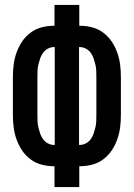

<svg xmlns="http://www.w3.org/2000/svg" viewBox="-20 -755 540 775"><path d="M200 0V-84H198Q172 -84 147.5 -90.5Q123 -97 103 -112Q83 -127 69 -148Q55 -169 46.5 -193Q38 -217 35 -242Q32 -267 32 -292V-443Q32 -468 35 -493Q38 -518 46.5 -542Q55 -566 69 -587Q83 -608 103 -623Q123 -638 147.5 -644.5Q172 -651 198 -651H200V-735H300V-651H302Q328 -651 352.5 -644.5Q377 -638 397 -623Q417 -608 431 -587Q445 -566 453.5 -542Q462 -518 465 -493Q468 -468 468 -443V-292Q468 -267 465 -242Q462 -217 453.5 -193Q445 -169 431 -148Q417 -127 397 -112Q377 -97 352.5 -90.5Q328 -84 302 -84H300V0ZM198 -170H201V-565H198Q185 -565 173 -558.5Q161 -552 153.5 -541.5Q146 -531 142 -519Q138 -507 135 -494.5Q132 -482 131.5 -469Q131 -456 131 -443V-292Q131 -279 131.5 -266Q132 -253 135 -240.5Q138 -228 142 -216Q146 -204 153.5 -193.5Q161 -183 173 -176.5Q185 -170 198 -170ZM299 -170H302Q315 -170 327 -176.5Q339 -183 346.5 -193.5Q354 -204 358 -216Q362 -228 365 -240.5Q368 -253 368.5 -266Q369 -279 369 -292V-443Q369 -456 368.5 -469Q368 -482 365 -494.5Q362 -507 358 -519Q354 -531 346.5 -541.5Q339 -552 327 -558.5Q315 -565 302 -565H299Z"/></svg>

Font: Zed Mono Semibold
Style: Regular
Weight: 600
Monospace: yes
Designer: Belleve Invis
Foundry: Belleve Invis
Version: Version 1.0.0; ttfautohint (v1.8.4)